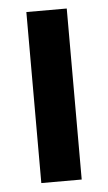

<svg xmlns="http://www.w3.org/2000/svg" viewBox="-44 -560 334 592"><g transform="rotate(-5 122.5 -264.5)"><path d="M60.1 0V-529.3H185.1V0Z"/></g></svg>

Font: Inter 24pt SemiBold
Style: Regular
Weight: 600
Designer: Rasmus Andersson
Foundry: rsms
Version: Version 4.001;git-66647c0bb